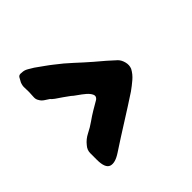

<svg xmlns="http://www.w3.org/2000/svg" viewBox="-56 -833 581 581"><g transform="rotate(45 234.5 -543.0)"><path d="M143 -438Q139 -432 133.5 -423.5Q128 -415 120 -411Q113 -406 102 -407Q91 -408 83 -408Q72 -408 63.5 -407.5Q55 -407 45 -411Q37 -415 30.5 -419Q24 -423 26 -434Q26 -444 31.5 -453.5Q37 -463 42 -471Q50 -482 59.5 -495.5Q69 -509 77 -519Q96 -544 116 -565.5Q136 -587 156 -610Q171 -628 181.5 -640Q192 -652 205 -666Q213 -674 226.5 -677.5Q240 -681 252 -676Q267 -668 278.5 -654.5Q290 -641 300 -627Q325 -589 351 -547.5Q377 -506 402 -468Q420 -441 414.5 -424.5Q409 -408 373 -408Q359 -408 345 -408Q331 -408 320 -418Q306 -429 297.5 -446Q289 -463 279 -477Q269 -491 260 -506Q251 -521 243 -535Q236 -544 227 -540Q218 -536 209.5 -526Q201 -516 193.5 -505Q186 -494 181 -489Q174 -479 167 -469.5Q160 -460 153 -449Q151 -447 149 -444Q147 -441 143 -438Z"/></g></svg>

Font: BM JUA
Style: Regular
Weight: 400
Designer: BONGJIN KIM, JAEHYUN KEUM, JUHEE TAE
Foundry: WOOWA BROTHERS Corporation.
Version: Version 1.100